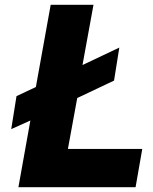

<svg xmlns="http://www.w3.org/2000/svg" viewBox="-20 -783 639 803"><path d="M547 0H57L107 -279L27 -243L49 -381L130 -419L192 -763H371L325 -511L479 -584L457 -446L303 -373L264 -160H575Z"/></svg>

Font: Open Sauce Sans Black Italic
Style: Regular
Weight: 900
Italic angle: -10°
Designer: Alfredo Marco Pradil
Foundry: Creative Sauce Fz LLC
Version: Version 1.477